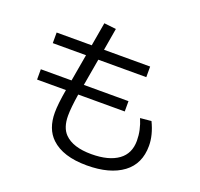

<svg xmlns="http://www.w3.org/2000/svg" viewBox="-145 -987 1239 1188"><g transform="rotate(20 475.0 -393.0)"><path d="M345.2 -824.7 424.3 -815.9 399.4 -669.9H703.1V-600.1H387.2L356.4 -422.9H650.4V-355H344.2Q329.6 -262.7 329.6 -211.4Q329.6 -132.3 369.1 -92.3Q424.3 -36.1 545.9 -36.1Q660.2 -36.1 723.1 -82Q783.2 -126 783.2 -210Q783.2 -279.8 753.4 -349.1L826.2 -356Q864.3 -276.9 864.3 -206.1Q864.3 -87.4 780.3 -24.9Q694.3 39.1 542.5 39.1Q385.7 39.1 308.1 -34.7Q246.1 -93.8 246.1 -201.2Q246.1 -257.3 263.2 -355H73.2V-422.9H275.4L306.2 -600.1H87.4V-669.9H318.4Z"/></g></svg>

Font: FORM UDPGothic
Style: Regular
Weight: 400
Foundry: Pronama LLC
Version: Version 1.05101